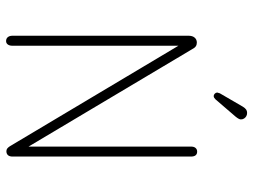

<svg xmlns="http://www.w3.org/2000/svg" viewBox="-118 -686 812 615"><g transform="rotate(90 287.5 -378.0)"><path d="M449 -64 137 -588Q133 -596 128 -599.5Q123 -603 116 -603Q106 -603 100 -596Q94 -589 94 -577V-12Q94 -3 98.5 2.5Q103 8 111 8Q118 8 122 2.5Q126 -3 126 -12V-544L448 -4Q452 2 455.5 4.5Q459 7 464 7Q472 7 476.5 2Q481 -3 481 -13V-584Q481 -594 477 -599Q473 -604 465 -604Q458 -604 453.5 -599Q449 -594 449 -584ZM362 -744Q362 -750 359 -754.5Q356 -759 351.5 -761.5Q347 -764 341 -764Q335 -764 330.5 -761Q326 -758 321 -750L278 -676Q278 -674 277 -672Q276 -670 276 -668Q276 -664 279.5 -660.5Q283 -657 287 -657Q290 -657 292.5 -658.5Q295 -660 298 -663L353 -727Q362 -738 362 -744Z"/></g></svg>

Font: Beiruti ExtraLight
Style: Regular
Weight: 250
Designer: Arlette Boutros
Foundry: Boutros
Version: Version 1.41